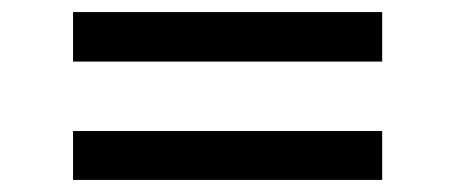

<svg xmlns="http://www.w3.org/2000/svg" viewBox="-20 -412 757 318"><path d="M101 -392H613V-310H101ZM101 -195H613V-114H101Z"/></svg>

Font: Josefin Sans Thin
Style: Regular
Weight: 400
Version: Version 2.000